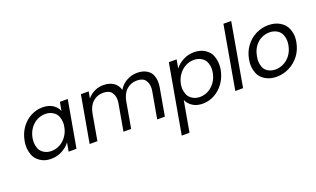

<svg xmlns="http://www.w3.org/2000/svg" viewBox="-98 -1296 3475 2113"><g transform="rotate(-20 1640.0 -240.0)"><path d="M92 -276Q107 -360 152 -423.5Q197 -487 262.5 -522Q328 -557 401 -557Q473 -557 520.5 -526Q568 -495 586 -448L604 -548H696L599 0H507L525 -102Q490 -54 430.5 -22.5Q371 9 300 9Q227 9 174.5 -27Q122 -63 104 -115Q86 -167 86 -212Q86 -243 92 -276ZM556 -275Q560 -298 560 -320Q560 -354 546.5 -391.5Q533 -429 494.5 -453.5Q456 -478 405 -478Q354 -478 308 -454Q262 -430 229 -384Q196 -338 185 -276Q181 -251 181 -228Q181 -194 194 -157Q207 -120 245 -95.5Q283 -71 334 -71Q385 -71 431.5 -95.5Q478 -120 511.5 -166.5Q545 -213 556 -275Z M1510 -558Q1574 -558 1619.5 -531.5Q1665 -505 1680.5 -462.5Q1696 -420 1696 -380Q1696 -353 1691 -323L1634 0H1544L1599 -310Q1603 -334 1603 -355Q1603 -405 1575 -442Q1547 -479 1478 -479Q1407 -479 1357 -433.5Q1307 -388 1292 -302L1239 0H1149L1204 -310Q1208 -334 1208 -355Q1208 -405 1180 -442Q1152 -479 1083 -479Q1012 -479 962 -433.5Q912 -388 897 -302L844 0H753L850 -548H941L927 -469Q961 -512 1010.5 -535Q1060 -558 1115 -558Q1184 -558 1231.5 -527Q1279 -496 1295 -436Q1328 -494 1386.5 -526Q1445 -558 1510 -558Z M1953 -447Q1988 -494 2047 -525.5Q2106 -557 2177 -557Q2250 -557 2303.5 -522Q2357 -487 2375 -435.5Q2393 -384 2393 -337Q2393 -308 2388 -276Q2373 -193 2327.5 -128Q2282 -63 2216 -27Q2150 9 2077 9Q2007 9 1959.5 -22.5Q1912 -54 1892 -101L1828 260H1737L1880 -548H1971ZM2295 -276Q2299 -300 2299 -322Q2299 -356 2285.5 -393Q2272 -430 2233.5 -454Q2195 -478 2144 -478Q2094 -478 2047.5 -453.5Q2001 -429 1967 -382.5Q1933 -336 1922 -275Q1918 -252 1918 -231Q1918 -196 1932 -158Q1946 -120 1984.5 -95.5Q2023 -71 2073 -71Q2124 -71 2170.5 -95.5Q2217 -120 2250.5 -166.5Q2284 -213 2295 -276Z M2680 -740 2550 0H2459L2589 -740Z M2942 9Q2865 9 2809 -26Q2753 -61 2733.5 -113Q2714 -165 2714 -213Q2714 -242 2720 -275Q2734 -359 2782 -423.5Q2830 -488 2899 -522.5Q2968 -557 3046 -557Q3124 -557 3181 -522.5Q3238 -488 3259 -436Q3280 -384 3280 -335Q3280 -306 3274 -275Q3259 -190 3210 -125.5Q3161 -61 3090.5 -26Q3020 9 2942 9ZM2957 -71Q3006 -71 3053 -94Q3100 -117 3134.5 -163Q3169 -209 3181 -275Q3185 -300 3185 -322Q3185 -358 3170.5 -395.5Q3156 -433 3118 -455.5Q3080 -478 3031 -478Q2981 -478 2935.5 -455.5Q2890 -433 2857 -387Q2824 -341 2813 -275Q2808 -247 2808 -222Q2808 -189 2821 -152.5Q2834 -116 2871 -93.5Q2908 -71 2957 -71Z"/></g></svg>

Font: Fz Poppins
Style: Italic
Weight: 400
Italic angle: -10°
Designer: Ninad Kale (Devanagari), Jonny Pinhorn (Latin)
Foundry: Indian Type Foundry
Version: Vit hóa bi Vntype.Com & FontZin.Com